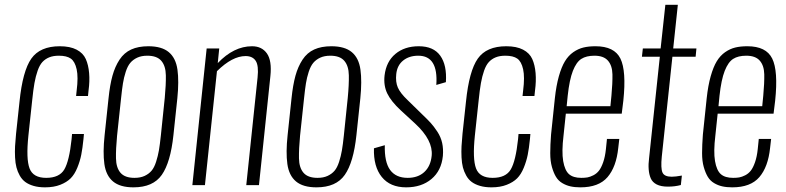

<svg xmlns="http://www.w3.org/2000/svg" viewBox="-20 -783 3325 812"><path d="M170.4 9.3Q143.1 9.3 122.1 3.2Q101.1 -2.9 86.9 -13.4Q72.8 -23.9 63.5 -40.5Q54.2 -57.1 49.6 -75Q44.9 -92.8 43.7 -117.4Q42.5 -142.1 43.7 -164.8Q44.9 -187.5 47.9 -217.3L62.5 -353Q75.7 -482.9 112.5 -535.2Q149.4 -587.4 232.9 -587.4Q276.4 -587.4 304 -573Q331.5 -558.6 342.8 -533.4Q354 -508.3 356.9 -474.1Q359.9 -439.9 354.5 -400.4L352.1 -377H301.8L304.2 -399.9Q311.5 -457 304.2 -490Q296.9 -522.9 279.5 -535.2Q262.2 -547.4 229 -547.4Q205.1 -547.4 188.2 -540.5Q171.4 -533.7 159.4 -520.8Q147.5 -507.8 139.2 -484.1Q130.9 -460.4 125.7 -431.6Q120.6 -402.8 116.2 -359.4L100.1 -209.5Q89.8 -110.8 105 -70.8Q120.1 -30.8 175.3 -30.8Q231 -30.8 252 -66.4Q272.9 -102.1 282.7 -193.8L284.7 -216.3H335L333 -194.8Q329.1 -155.8 323.7 -128.7Q318.4 -101.6 306.9 -73.5Q295.4 -45.4 278.8 -28.8Q262.2 -12.2 234.9 -1.5Q207.5 9.3 170.4 9.3Z M544.4 9.3Q487.8 9.3 458 -15.6Q428.2 -40.5 421.4 -89.4Q414.6 -138.2 422.4 -210.9L439 -367.2Q444.8 -423.8 455.6 -462.6Q466.3 -501.5 485.6 -530.8Q504.9 -560.1 534.9 -573.7Q564.9 -587.4 607.4 -587.4Q664.1 -587.4 693.8 -562.5Q723.6 -537.6 730.5 -488.5Q737.3 -439.5 730 -367.2L713.4 -210.9Q701.2 -96.2 664.3 -43.5Q627.4 9.3 544.4 9.3ZM548.8 -30.8Q573.7 -30.8 591.6 -39.1Q609.4 -47.4 620.8 -60.8Q632.3 -74.2 640.1 -98.6Q647.9 -123 652.1 -147.2Q656.2 -171.4 660.2 -209L676.8 -369.1Q682.1 -424.8 681.4 -464.6Q680.7 -504.4 662.1 -525.9Q643.6 -547.4 603 -547.4Q578.1 -547.4 560.3 -539.1Q542.5 -530.8 531 -517.1Q519.5 -503.4 511.7 -479.2Q503.9 -455.1 500 -430.7Q496.1 -406.2 492.2 -369.1L475.1 -209Q469.7 -152.8 470.5 -113.3Q471.2 -73.7 489.7 -52.2Q508.3 -30.8 548.8 -30.8Z M793.5 0 854 -578.1H907.2L900.9 -516.1Q968.8 -587.4 1045.9 -587.4Q1087.4 -587.4 1108.9 -556.9Q1130.4 -526.4 1123.5 -460.9L1075.2 0H1021.5L1069.3 -455.1Q1074.7 -505.4 1061.5 -525.6Q1048.3 -545.9 1018.6 -545.9Q962.4 -545.9 897.5 -481.9L846.7 0Z M1318.4 9.3Q1261.7 9.3 1231.9 -15.6Q1202.1 -40.5 1195.3 -89.4Q1188.5 -138.2 1196.3 -210.9L1212.9 -367.2Q1218.8 -423.8 1229.5 -462.6Q1240.2 -501.5 1259.5 -530.8Q1278.8 -560.1 1308.8 -573.7Q1338.9 -587.4 1381.3 -587.4Q1438 -587.4 1467.8 -562.5Q1497.6 -537.6 1504.4 -488.5Q1511.2 -439.5 1503.9 -367.2L1487.3 -210.9Q1475.1 -96.2 1438.2 -43.5Q1401.4 9.3 1318.4 9.3ZM1322.8 -30.8Q1347.7 -30.8 1365.5 -39.1Q1383.3 -47.4 1394.8 -60.8Q1406.2 -74.2 1414.1 -98.6Q1421.9 -123 1426 -147.2Q1430.2 -171.4 1434.1 -209L1450.7 -369.1Q1456.1 -424.8 1455.3 -464.6Q1454.6 -504.4 1436 -525.9Q1417.5 -547.4 1377 -547.4Q1352.1 -547.4 1334.2 -539.1Q1316.4 -530.8 1304.9 -517.1Q1293.5 -503.4 1285.6 -479.2Q1277.8 -455.1 1273.9 -430.7Q1270 -406.2 1266.1 -369.1L1249 -209Q1243.7 -152.8 1244.4 -113.3Q1245.1 -73.7 1263.7 -52.2Q1282.2 -30.8 1322.8 -30.8Z M1697.8 9.3Q1629.9 9.3 1594.5 -34.7Q1559.1 -78.6 1561.5 -155.8L1607.4 -168.9Q1605.5 -97.7 1629.9 -64.2Q1654.3 -30.8 1704.1 -30.8Q1747.6 -30.8 1774.4 -55.4Q1801.3 -80.1 1805.7 -124.5Q1812 -189.9 1735.8 -260.3L1674.3 -316.9Q1633.8 -354.5 1617.7 -387.9Q1601.6 -421.4 1606.4 -463.9Q1613.3 -522.5 1652.1 -554.9Q1690.9 -587.4 1751 -587.4Q1813.5 -587.4 1842 -547.4Q1870.6 -507.3 1865.7 -435.5L1825.2 -423.8Q1834 -547.4 1749 -547.4Q1710.4 -547.4 1685.1 -527.1Q1659.7 -506.8 1655.8 -469.7Q1652.3 -436.5 1662.4 -413.1Q1672.4 -389.6 1703.6 -359.9L1766.1 -298.8Q1788.6 -277.3 1801.5 -263.2Q1814.5 -249 1829.3 -226.6Q1844.2 -204.1 1849.9 -178.7Q1855.5 -153.3 1853 -123.5Q1846.7 -61 1804.7 -25.9Q1762.7 9.3 1697.8 9.3Z M2058.6 9.3Q2031.2 9.3 2010.3 3.2Q1989.3 -2.9 1975.1 -13.4Q1960.9 -23.9 1951.7 -40.5Q1942.4 -57.1 1937.7 -75Q1933.1 -92.8 1931.9 -117.4Q1930.7 -142.1 1931.9 -164.8Q1933.1 -187.5 1936 -217.3L1950.7 -353Q1963.9 -482.9 2000.7 -535.2Q2037.6 -587.4 2121.1 -587.4Q2164.6 -587.4 2192.1 -573Q2219.7 -558.6 2231 -533.4Q2242.2 -508.3 2245.1 -474.1Q2248 -439.9 2242.7 -400.4L2240.2 -377H2189.9L2192.4 -399.9Q2199.7 -457 2192.4 -490Q2185.1 -522.9 2167.7 -535.2Q2150.4 -547.4 2117.2 -547.4Q2093.3 -547.4 2076.4 -540.5Q2059.6 -533.7 2047.6 -520.8Q2035.6 -507.8 2027.3 -484.1Q2019 -460.4 2013.9 -431.6Q2008.8 -402.8 2004.4 -359.4L1988.3 -209.5Q1978 -110.8 1993.2 -70.8Q2008.3 -30.8 2063.5 -30.8Q2119.1 -30.8 2140.1 -66.4Q2161.1 -102.1 2170.9 -193.8L2172.9 -216.3H2223.1L2221.2 -194.8Q2217.3 -155.8 2211.9 -128.7Q2206.5 -101.6 2195.1 -73.5Q2183.6 -45.4 2167 -28.8Q2150.4 -12.2 2123 -1.5Q2095.7 9.3 2058.6 9.3Z M2376.5 -334H2561.5L2565.9 -378.9Q2570.8 -431.2 2570.1 -468.5Q2569.3 -505.9 2551 -526.6Q2532.7 -547.4 2494.1 -547.4Q2459.5 -547.4 2438.5 -533.9Q2417.5 -520.5 2402.8 -483.2Q2388.2 -445.8 2380.9 -377.9ZM2434.6 9.3Q2410.6 9.3 2392.3 5.1Q2374 1 2357.7 -8.8Q2341.3 -18.6 2331.3 -35.2Q2321.3 -51.8 2314.2 -76.7Q2307.1 -101.6 2307.1 -135.5Q2307.1 -169.4 2310.5 -213.9L2326.7 -368.2Q2332.5 -421.4 2343.5 -460.4Q2354.5 -499.5 2369.1 -523.7Q2383.8 -547.9 2404.5 -562.3Q2425.3 -576.7 2447.3 -582Q2469.2 -587.4 2498.5 -587.4Q2578.1 -587.4 2603.8 -535.4Q2629.4 -483.4 2616.2 -357.4L2609.4 -302.2H2373L2363.3 -210Q2355 -141.6 2361.8 -101.8Q2368.7 -62 2386.5 -46.4Q2404.3 -30.8 2438.5 -30.8Q2453.1 -30.8 2464.4 -32.7Q2475.6 -34.7 2489.5 -41.7Q2503.4 -48.8 2513.2 -61.3Q2522.9 -73.7 2531 -96.9Q2539.1 -120.1 2542.5 -152.3L2546.9 -195.3H2599.1L2594.7 -157.2Q2586.4 -77.1 2549.3 -33.9Q2512.2 9.3 2434.6 9.3Z M2804.7 6.3Q2775.4 6.3 2757.3 -2.9Q2739.3 -12.2 2732.2 -28.6Q2725.1 -44.9 2723.4 -66.9Q2721.7 -88.9 2725.1 -114.3L2770.5 -543H2694.8L2698.7 -578.1H2773.9L2793.9 -762.7H2846.7L2827.1 -578.1H2925.3L2921.9 -543H2823.7L2778.8 -120.6Q2773.9 -71.3 2781.7 -53.5Q2789.6 -35.6 2820.8 -35.6Q2836.4 -35.6 2863.8 -40.5L2859.4 -0.5Q2834.5 6.3 2804.7 6.3Z M3018.6 -334H3203.6L3208 -378.9Q3212.9 -431.2 3212.2 -468.5Q3211.4 -505.9 3193.1 -526.6Q3174.8 -547.4 3136.2 -547.4Q3101.6 -547.4 3080.6 -533.9Q3059.6 -520.5 3044.9 -483.2Q3030.3 -445.8 3022.9 -377.9ZM3076.7 9.3Q3052.7 9.3 3034.4 5.1Q3016.1 1 2999.8 -8.8Q2983.4 -18.6 2973.4 -35.2Q2963.4 -51.8 2956.3 -76.7Q2949.2 -101.6 2949.2 -135.5Q2949.2 -169.4 2952.6 -213.9L2968.8 -368.2Q2974.6 -421.4 2985.6 -460.4Q2996.6 -499.5 3011.2 -523.7Q3025.9 -547.9 3046.6 -562.3Q3067.4 -576.7 3089.4 -582Q3111.3 -587.4 3140.6 -587.4Q3220.2 -587.4 3245.8 -535.4Q3271.5 -483.4 3258.3 -357.4L3251.5 -302.2H3015.1L3005.4 -210Q2997.1 -141.6 3003.9 -101.8Q3010.7 -62 3028.6 -46.4Q3046.4 -30.8 3080.6 -30.8Q3095.2 -30.8 3106.4 -32.7Q3117.7 -34.7 3131.6 -41.7Q3145.5 -48.8 3155.3 -61.3Q3165 -73.7 3173.1 -96.9Q3181.2 -120.1 3184.6 -152.3L3189 -195.3H3241.2L3236.8 -157.2Q3228.5 -77.1 3191.4 -33.9Q3154.3 9.3 3076.7 9.3Z"/></svg>

Font: Oswald
Style: Extra-Light
Weight: 200
Designer: Vernon Adams
Foundry: Vernon Adams
Version: 3.0; ttfautohint (v0.94.23-7a4d-dirty) -l 8 -r 50 -G 200 -x 